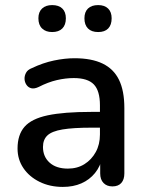

<svg xmlns="http://www.w3.org/2000/svg" viewBox="-20 -726 577 755"><path d="M227 9Q176 9 135.5 -11Q95 -31 72 -65Q49 -99 49 -142Q49 -196 76.5 -227.5Q104 -259 167.5 -272.5Q231 -286 339 -286H386V-224H340Q268 -224 226 -217Q184 -210 166.5 -193.5Q149 -177 149 -148Q149 -110 175 -86.5Q201 -63 247 -63Q284 -63 312 -80.5Q340 -98 356.5 -128Q373 -158 373 -197V-312Q373 -369 349 -394Q325 -419 270 -419Q238 -419 203.5 -411Q169 -403 132 -384Q115 -376 103 -379Q91 -382 84 -392.5Q77 -403 76.5 -415.5Q76 -428 82.5 -440Q89 -452 105 -458Q149 -479 192 -488Q235 -497 273 -497Q340 -497 383.5 -476Q427 -455 448 -412Q469 -369 469 -301V-44Q469 -20 457 -6.5Q445 7 422 7Q400 7 387 -6.5Q374 -20 374 -44V-109H383Q375 -72 353.5 -45.5Q332 -19 300 -5Q268 9 227 9ZM366 -600Q340 -600 326 -614Q312 -628 312 -654Q312 -679 326 -692.5Q340 -706 366 -706Q391 -706 405 -692.5Q419 -679 419 -654Q419 -628 405.5 -614Q392 -600 366 -600ZM185 -600Q160 -600 145.5 -614Q131 -628 131 -654Q131 -679 145.5 -692.5Q160 -706 185 -706Q211 -706 225 -692.5Q239 -679 239 -654Q239 -628 225 -614Q211 -600 185 -600Z"/></svg>

Font: Nunito ExtraLight SemiBold
Style: Regular
Weight: 600
Version: Version 3.602